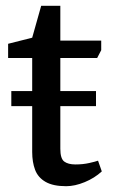

<svg xmlns="http://www.w3.org/2000/svg" viewBox="-20 -636 398 662"><path d="M19 -270V-322H311V-270ZM208 6Q163 6 137 -9Q111 -24 101 -50.5Q91 -77 91 -112V-436H8V-485L91 -506L122 -616H188V-496H329V-463L315 -436H188V-123Q188 -89 201.5 -79Q215 -69 240 -69Q266 -69 288 -74Q310 -79 318 -82L331 -45Q306 -22 272 -8Q238 6 208 6Z"/></svg>

Font: Faustina Medium
Style: Regular
Weight: 500
Designer: Alfonso Garcia
Foundry: http://www.omnibus-type.com
Version: Version 1.200